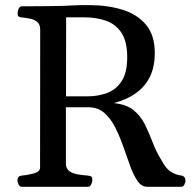

<svg xmlns="http://www.w3.org/2000/svg" viewBox="-20 -717 742 737"><path d="M63.5 0Q55.2 0 51 -9.8Q46.9 -19.5 46.9 -24.9Q46.9 -41 63 -43Q86.4 -44.9 110.1 -51.5Q133.8 -58.1 133.8 -74.2L134.3 -602.5Q134.3 -623.5 123 -632.8Q111.8 -642.1 95.9 -645.3Q80.1 -648.4 64.9 -649.9Q54.7 -650.9 51 -654.1Q47.4 -657.2 47.4 -668Q47.4 -673.3 51.5 -683.1Q55.7 -692.9 64 -692.9Q93.3 -692.9 114.3 -693.1Q135.3 -693.4 154.8 -693.4Q195.8 -693.4 219.7 -694.3Q243.7 -695.3 266.6 -696.5Q289.6 -697.8 327.1 -697.3Q396 -696.8 452.1 -679Q508.3 -661.1 541.3 -621.1Q574.2 -581.1 574.2 -512.7Q574.2 -463.4 556.9 -425.5Q539.6 -387.7 504.6 -361.6Q469.7 -335.4 417 -321.3Q465.3 -316.4 492.7 -294.2Q520 -272 536.1 -239.5Q552.2 -207 565.9 -170.7Q579.6 -134.3 600.6 -100.6Q617.2 -68.8 636.7 -57.1Q656.2 -45.4 674.3 -43.5Q691.9 -41.5 691.9 -22.5Q691.9 -17.1 687.7 -8.5Q683.6 0 675.3 0H544.9Q523.4 0 508.1 -22Q492.7 -43.9 480 -78.9Q467.3 -113.8 453.9 -152.6Q440.4 -191.4 423.1 -226.3Q405.8 -261.2 380.9 -283.2Q356 -305.2 319.8 -305.2H232.9V-90.3Q232.9 -69.3 246.6 -59.8Q260.3 -50.3 279.8 -47.4Q299.3 -44.4 316.9 -43Q327.1 -42 330.8 -39.1Q334.5 -36.1 334.5 -24.9Q334.5 -19.5 330.3 -9.8Q326.2 0 317.9 0ZM233.4 -347.2H315.4Q356 -347.2 390.6 -359.9Q425.3 -372.6 446.8 -405.3Q468.3 -438 468.3 -497.6Q468.3 -557.1 446.8 -590.3Q425.3 -623.5 388.2 -637Q351.1 -650.4 304.2 -650.4H233.9Z"/></svg>

Font: Gelasio
Style: Regular
Weight: 400
Designer: Eben Sorkin
Foundry: Eben Sorkin
Version: Version 1.008